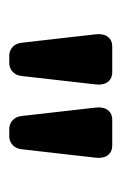

<svg xmlns="http://www.w3.org/2000/svg" viewBox="56 -806 262 414"><g transform="rotate(90 187.0 -599.0)"><path d="M116 -488H100Q89 -488 81 -495.5Q73 -503 72 -516L54 -674Q52 -690 59 -700Q66 -710 81 -710H135Q150 -710 157 -700Q164 -690 162 -674L144 -516Q143 -503 135 -495.5Q127 -488 116 -488ZM274 -488H258Q247 -488 239 -495.5Q231 -503 230 -516L212 -674Q210 -690 217 -700Q224 -710 239 -710H293Q308 -710 315 -700Q322 -690 320 -674L302 -516Q301 -503 293 -495.5Q285 -488 274 -488Z"/></g></svg>

Font: Rubik
Style: Regular
Weight: 400
Designer: Hubert & Fischer
Foundry: Hubert & Fischer
Version: Version 1.100